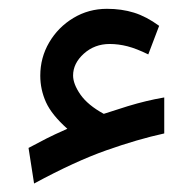

<svg xmlns="http://www.w3.org/2000/svg" viewBox="-20 -382 445 440"><path d="M147.5 -209Q147.5 -189.5 164.3 -165.3Q181.2 -141.1 217.8 -121.1Q250.5 -131.8 272.9 -138.7Q295.4 -145.5 314.7 -150.1Q334 -154.8 356.4 -158.7V-76.2Q295.9 -63 223.9 -37.6Q151.9 -12.2 58.1 38.6L45.4 -43Q70.3 -56.2 86.4 -64.5Q102.5 -72.8 134.3 -86.9Q98.6 -118.7 85.4 -147.7Q72.3 -176.8 72.3 -208.5Q72.3 -250 92.8 -284.9Q113.3 -319.8 148.2 -340.8Q183.1 -361.8 225.1 -361.8Q258.8 -361.8 287.1 -353Q315.4 -344.2 344.7 -322.8L319.8 -257.3Q293 -270.5 272.2 -275.9Q251.5 -281.2 231.4 -281.2Q196.8 -281.2 172.1 -259Q147.5 -236.8 147.5 -209Z"/></svg>

Font: Vazirmatn FD
Style: Regular
Weight: 400
Designer: Saber Rastikerdar
Foundry: Saber Rastikerdar
Version: Version 33.001